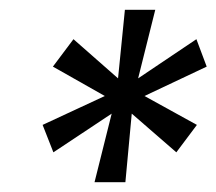

<svg xmlns="http://www.w3.org/2000/svg" viewBox="-20 -706 442 392"><path d="M173 -334 208 -474 89 -395 67 -451 194 -510 88 -570 130 -626 221 -546 235 -686H297L262 -546L381 -626L402 -570L275 -510L382 -451L340 -395L249 -474L236 -334Z"/></svg>

Font: Archivo Condensed Light
Style: Italic
Weight: 300
Width: 3
Italic angle: -10°
Designer: Hector Gatti
Foundry: Omnibus-Type
Version: Version 2.001